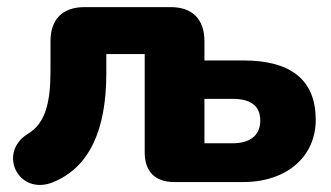

<svg xmlns="http://www.w3.org/2000/svg" viewBox="-20 -512 932 540"><path d="M128 1C232 -41 279 -147 279 -306V-360H387V-83C387 -29 417 0 470 0H664C787 0 868 -72 868 -175C868 -286 800 -342 664 -342H555V-396C555 -458 521 -492 460 -492H218C156 -492 122 -458 122 -396V-312C122 -227 109 -166 59 -136C-28 -83 31 39 128 1ZM634 -109H555V-234H634C684 -234 712 -215 712 -173C712 -130 682 -109 634 -109Z"/></svg>

Font: SN Pro Heavy
Style: Regular
Weight: 800
Designer: Tobias Whetton
Foundry: Supernotes
Version: Version 1.001;Glyphs 3.2 (3249)